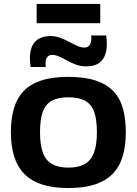

<svg xmlns="http://www.w3.org/2000/svg" viewBox="-20 -939 691 969"><path d="M35 -272Q35 -339 50 -391Q65 -443 98.5 -478.5Q132 -514 187.5 -532.5Q243 -551 325 -551Q407 -551 463 -532.5Q519 -514 552.5 -478.5Q586 -443 600.5 -391Q615 -339 615 -272Q615 -202 599 -149.5Q583 -97 548.5 -61.5Q514 -26 458.5 -8Q403 10 325 10Q247 10 192 -8Q137 -26 102.5 -61.5Q68 -97 51.5 -149.5Q35 -202 35 -272ZM182 -272Q182 -207 196.5 -168Q211 -129 243 -111Q275 -93 325 -93Q376 -93 407.5 -111Q439 -129 454 -168Q469 -207 469 -272Q469 -335 455.5 -373.5Q442 -412 410.5 -430Q379 -448 325 -448Q272 -448 240.5 -430Q209 -412 195.5 -373.5Q182 -335 182 -272ZM135 -601Q133 -612 132 -623.5Q131 -635 131 -645Q131 -701 157.5 -729Q184 -757 237 -757Q261 -757 284.5 -748Q308 -739 329.5 -727.5Q351 -716 370 -707.5Q389 -699 406 -699Q418 -699 425.5 -704.5Q433 -710 437 -719.5Q441 -729 441 -741Q441 -745 441 -750.5Q441 -756 440 -760H516Q518 -749 518.5 -738Q519 -727 519 -716Q519 -662 493.5 -633Q468 -604 414 -604Q388 -604 364.5 -612.5Q341 -621 319.5 -633Q298 -645 279 -653.5Q260 -662 244 -662Q228 -662 219 -651.5Q210 -641 210 -621Q210 -617 210 -611.5Q210 -606 211 -601ZM165 -822V-919H486V-822Z"/></svg>

Font: Georama SemiExpanded SemiBold
Style: Regular
Weight: 600
Width: 6
Designer: Jean-Baptiste Levee
Foundry: Production Type
Version: Version 1.001